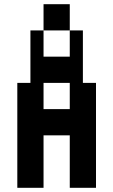

<svg xmlns="http://www.w3.org/2000/svg" viewBox="-20 -1020 540 915"><path d="M187.5 -1000H312.5V-875H375V-625H437.5V-125H312.5V-375H187.5V-125H62.5V-625H125V-875H187.5V-750H312.5V-875H187.5ZM187.5 -500H312.5V-625H187.5Z"/></svg>

Font: Amiga Topaz Unicode Rus
Style: Regular
Weight: 400
Designer: dMG of Trueschool and Divine Stylers
Foundry: dMG of Trueschool and Divine Stylers
Version: Version 1.1